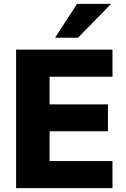

<svg xmlns="http://www.w3.org/2000/svg" viewBox="-20 -976 655 996"><path d="M63.5 -718.8H563.5V-578.1H237.3V-434.6H540V-294.9H237.3V-140.6H563.5V0H63.5ZM379.9 -956.1H556.6L384.8 -780.3H265.6Z"/></svg>

Font: Min Sans Black
Style: Regular
Weight: 900
Designer: Jinseong-Kim, NotoSansCJK, Nunito
Foundry: Jinseong-Kim
Version: Version 1.000